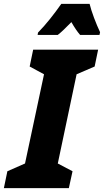

<svg xmlns="http://www.w3.org/2000/svg" viewBox="-57 -970 536 990"><path d="M137 -790H241C259 -804 282 -826 311 -856C327 -828 342 -806 356 -790H456L459 -804C439 -846 414 -911 405 -950H259C221 -896 182 -846 139 -802ZM-37 0H298L317 -87L241 -127L338 -587L431 -627L449 -714H114L96 -627L170 -587L72 -127L-19 -87Z"/></svg>

Font: Noto Sans UI Condensed Black
Style: Italic
Weight: 900
Width: 3
Italic angle: -192°
Designer: Monotype Design Team
Foundry: Monotype Imaging Inc.
Version: Version 1.901